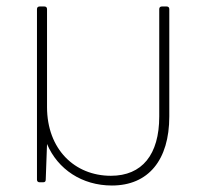

<svg xmlns="http://www.w3.org/2000/svg" viewBox="-20 -562 632 592"><path d="M325 10C437 10 502 -68 502 -203V-534C502 -539 499 -542 494 -542H479C474 -542 471 -539 471 -534V-203C471 -85 418 -20 322 -20C210 -20 125 -102 125 -232V-534C125 -539 122 -542 117 -542H102C97 -542 94 -539 94 -534V-8C94 -3 97 0 102 0H113C118 0 121 -2 121 -8L125 -118C158 -40 233 10 325 10Z"/></svg>

Font: LINE Seed Sans TH Thin
Style: Regular
Weight: 250
Designer: Dalton Maag Ltd | Thai characters by Cadson Demak Co.,Ltd.
Foundry: Dalton Maag Ltd
Version: Version 1.003